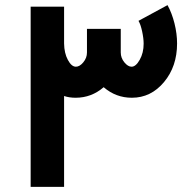

<svg xmlns="http://www.w3.org/2000/svg" viewBox="-20 -726 751 746"><path d="M630.9 -706.1Q647.9 -675.3 658 -635Q668 -594.7 668 -557.1Q668 -467.8 617.2 -407Q566.4 -346.2 492.2 -346.2Q430.2 -346.2 382.8 -387.2Q335.4 -346.2 273.9 -346.2Q249 -346.2 229 -353V0H99.1V-700.2H229V-557.1Q229.5 -519.5 243.7 -493.2Q257.8 -466.8 274.9 -466.8Q289.6 -466.8 303.7 -483.9Q317.9 -501 317.9 -522V-613.8H449.2V-522Q449.2 -501 463.1 -483.9Q477.1 -466.8 491.2 -466.8Q507.8 -466.8 522.9 -493.7Q538.1 -520.5 538.1 -556.2Q538.1 -577.1 532.2 -604.2Q526.4 -631.3 518.1 -645Z"/></svg>

Font: Montserrat-Arabic Medium
Style: Regular
Weight: 500
Designer: Mohamed Gaber
Foundry: Kief Type Foundry
Version: Version 5.008;PS 005.008;hotconv 1.0.88;makeotf.lib2.5.64775